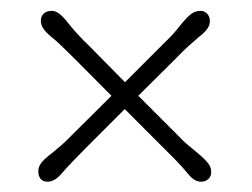

<svg xmlns="http://www.w3.org/2000/svg" viewBox="-20 -455 472 360"><path d="M68.8 -114.3C78.1 -114.3 86.9 -119.1 96.7 -130.9C107.4 -143.6 125 -161.1 142.1 -178.7L213.9 -250.5L285.6 -178.7C305.7 -158.7 318.8 -146 333.5 -127.9C339.8 -120.1 347.7 -114.3 357.4 -114.3C367.7 -114.3 376 -121.6 376 -131.8C376 -143.1 372.6 -149.4 349.1 -169.4C335 -181.2 329.6 -184.1 313 -201.7L239.3 -275.4L309.6 -345.2C328.6 -365.2 341.8 -376 352.5 -385.3C370.1 -398.9 373.5 -407.2 373.5 -416C373.5 -426.3 366.2 -434.6 356 -434.6C344.2 -434.6 336.4 -429.7 319.8 -409.7C306.2 -392.6 303.2 -389.2 286.1 -372.6L214.4 -300.8L147 -369.1C132.8 -382.3 113.3 -404.3 109.4 -409.7C93.8 -430.2 85.4 -434.6 76.7 -434.6C64 -434.6 56.6 -426.8 56.6 -416.5C56.6 -407.7 60.1 -399.4 75.2 -386.7C85 -379.4 102.5 -362.3 119.6 -345.2L189 -275.4L113.8 -200.7C97.2 -183.6 91.3 -179.7 77.6 -168C57.1 -152.8 51.8 -144 51.8 -133.8C51.8 -121.6 58.1 -114.3 68.8 -114.3Z"/></svg>

Font: Limelight
Style: Regular
Weight: 400
Designer: Nicole Fally
Foundry: Nicole Fally
Version: Version 1.002